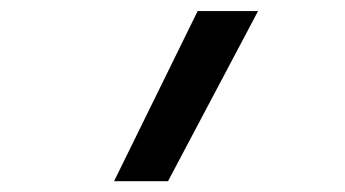

<svg xmlns="http://www.w3.org/2000/svg" viewBox="-20 -932 640 356"><path d="M291.5 -596H191.5L346.5 -911.5H458.5Z"/></svg>

Font: Spline Sans Mono Medium
Style: Italic
Weight: 500
Italic angle: -4°
Monospace: yes
Designer: Eben Sorkin, Mirko Velimirovic
Foundry: Sorkin Type
Version: Version 1.004